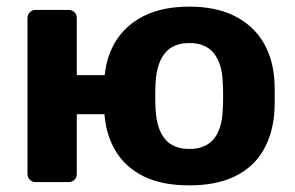

<svg xmlns="http://www.w3.org/2000/svg" viewBox="-20 -550 892 580"><path d="M374 -205H212V-25Q212 -14 205 -7Q198 0 187 0H87Q77 0 70 -7Q63 -14 63 -25V-495Q63 -506 70 -513Q77 -520 87 -520H187Q198 -520 205 -513Q212 -506 212 -495V-323H374ZM552 10Q469 10 413.5 -17.5Q358 -45 328 -96Q298 -147 295 -215Q294 -235 294 -260.5Q294 -286 295 -305Q298 -374 329 -424.5Q360 -475 416 -502.5Q472 -530 552 -530Q631 -530 687 -502.5Q743 -475 774 -424.5Q805 -374 809 -305Q810 -286 810 -260.5Q810 -235 809 -215Q805 -147 775.5 -96Q746 -45 690 -17.5Q634 10 552 10ZM552 -100Q601 -100 626 -130.5Q651 -161 653 -220Q654 -235 654 -260Q654 -285 653 -300Q651 -358 626 -389Q601 -420 552 -420Q503 -420 478 -389Q453 -358 450 -300Q449 -285 449 -260Q449 -235 450 -220Q453 -161 478 -130.5Q503 -100 552 -100Z"/></svg>

Font: Rubik SemiBold
Style: Regular
Weight: 600
Designer: Hubert and Fischer
Foundry: Hubert and Fischer
Version: Version 2.300;gftools[0.9.30]